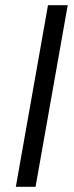

<svg xmlns="http://www.w3.org/2000/svg" viewBox="-20 -720 286 740"><path d="M165 -700H241L117 0H41Z"/></svg>

Font: Chakra Petch
Style: Italic
Weight: 400
Italic angle: -10°
Designer: Katatrad Aksorn Co.,Ltd.
Foundry: Cadson Demak Co.,Ltd.
Version: Version 1.000; ttfautohint (v1.6)